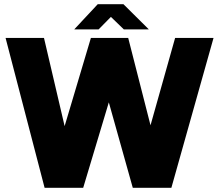

<svg xmlns="http://www.w3.org/2000/svg" viewBox="-20 -901 1051 921"><path d="M617 0 502 -410 379 0H194L7 -718V-719H191L290 -296L416 -719H595L702 -300L820 -719H1004V-718L802 0ZM574 -760 512 -820 453 -760H337V-761L449 -881H572L693 -761V-760Z"/></svg>

Font: Foldit Thin
Style: Bold
Weight: 700
Version: Version 1.003